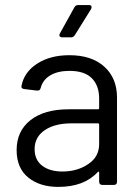

<svg xmlns="http://www.w3.org/2000/svg" viewBox="-20 -733 551 761"><path d="M254.9 -514.2Q343.8 -514.2 393.8 -468.5Q443.8 -422.9 443.8 -346.2V-13.2Q443.8 0 431.2 0H386.2Q373 0 373 -13.2V-48.8Q373 -51.8 371.1 -52.7Q369.1 -53.7 367.2 -50.8Q313 7.8 210.9 7.8Q137.7 7.8 91.8 -29.5Q45.9 -66.9 45.9 -138.2Q45.9 -213.4 100.6 -256.6Q155.3 -299.8 252 -299.8H368.2Q373 -299.8 373 -305.2V-341.8Q373 -394 343.8 -423.1Q314.5 -452.1 255.9 -452.1Q209 -452.1 179.2 -434.3Q149.4 -416.5 141.1 -383.8Q138.2 -372.6 126 -374L77.1 -379.9Q63.5 -381.3 64.9 -391.1Q74.7 -446.3 126.5 -480.2Q178.2 -514.2 254.9 -514.2ZM227.1 -53.2Q287.1 -53.2 330.1 -83Q373 -111.3 373 -162.1V-238.8Q373 -244.1 368.2 -244.1H263.2Q196.8 -244.1 157 -216.8Q117.2 -189.5 117.2 -142.1Q117.2 -99.1 147.2 -76.2Q177.2 -53.2 227.1 -53.2ZM262.2 -585H227.1Q218.8 -585 216.3 -589.8Q213.9 -594.7 217.8 -601.1L274.9 -704.1Q279.3 -712.9 290 -712.9H333Q342.8 -712.9 342.8 -705.1Q342.8 -700.7 340.8 -696.8L276.9 -594.2Q270.5 -585 262.2 -585Z"/></svg>

Font: Barlow
Style: Regular
Weight: 400
Designer: Jeremy Tribby
Foundry: Jeremy Tribby
Version: Version 1.101